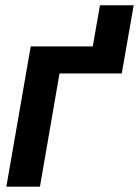

<svg xmlns="http://www.w3.org/2000/svg" viewBox="-20 -703 523 723"><path d="M483.4 -683.1 438.5 -426.3H311.5L356.4 -683.1ZM440.4 -528.3 422.9 -426.3H204.1L130.4 0H3.9L95.7 -528.3Z"/></svg>

Font: Roboto SemiBold
Style: Italic
Weight: 600
Designer: Christian Robertson
Foundry: Google
Version: Version 3.009; 2024